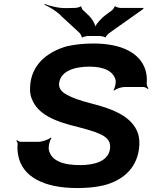

<svg xmlns="http://www.w3.org/2000/svg" viewBox="-20 -941 771 971"><path d="M386 -106C298 -106 238 -128 227 -184C224 -199 231 -233 241 -243L236 -245C227 -235 193 -224 175 -224H84C78 -224 69 -229 66 -232L62 -229C66 -226 70 -218 69 -212C67 -190 69 -170 73 -151C94 -49 199 10 370 10C419 10 465 6 506 -4C594 -27 669 -83 683 -188C687 -217 685 -243 678 -266C649 -350 556 -389 441 -418C385 -432 344 -447 316 -463C288 -478 276 -498 279 -521C287 -581 355 -604 433 -604C505 -604 555 -581 565 -534C567 -522 561 -494 554 -485L558 -483C567 -492 594 -501 610 -501H705C713 -501 724 -495 727 -491L731 -494C727 -498 722 -509 722 -518C724 -543 722 -567 715 -589C688 -670 601 -721 452 -721C403 -721 359 -716 318 -707C231 -682 148 -626 134 -522C130 -491 131 -464 141 -441C170 -364 254 -327 377 -298C412 -289 439 -281 462 -273C508 -255 543 -238 536 -187C528 -128 462 -106 386 -106ZM426 -865 403 -887C398 -890 389 -904 392 -908L388 -909C386 -905 367 -901 359 -901L314 -900C277 -899 231 -911 206 -921L205 -917C229 -907 269 -883 292 -858L384 -773C387 -769 395 -756 393 -753L397 -751C399 -755 419 -759 425 -759H486C492 -759 509 -755 511 -752L515 -753C514 -756 526 -769 530 -772L705 -896V-901H589C583 -901 565 -905 565 -909L558 -907C560 -904 549 -890 544 -887L515 -866C493 -850 461 -815 459 -798H463C465 -815 444 -850 426 -865Z"/></svg>

Font: Asimov
Style: EdgeWideIt
Weight: 500
Designer: Google
Version: Version 2.000980: 2014